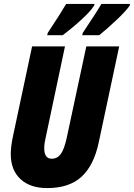

<svg xmlns="http://www.w3.org/2000/svg" viewBox="-20 -951 684 981"><path d="M35 -164Q35 -199 45 -249L144 -714H312L213 -246Q206 -218 206 -194Q206 -140 244 -140Q273 -140 290.5 -164Q308 -188 321 -247L421 -714H589L484 -221Q459 -105 396 -47.5Q333 10 221 10Q134 10 84.5 -36Q35 -82 35 -164ZM224 -783Q292 -886 318 -931H463L461 -923Q446 -897 398.5 -853Q351 -809 300 -771H221ZM403 -783Q479 -897 498 -931H644L643 -923Q625 -896 577.5 -851Q530 -806 487 -771H400Z"/></svg>

Font: Noto Sans UI CondBlack
Style: Italic
Weight: 900
Width: 3
Italic angle: -12°
Designer: Monotype Design Team
Foundry: Monotype Imaging Inc.
Version: Version 1.001